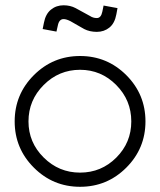

<svg xmlns="http://www.w3.org/2000/svg" viewBox="-20 -696 611 734"><path d="M301.8 -585 249 -615.2Q233.4 -623 223.1 -623Q206.1 -623 201.2 -599.1L195.8 -575.2L143.1 -585L147.9 -608.9Q154.3 -642.6 174.8 -659.2Q195.3 -675.8 223.1 -675.8Q248.5 -675.8 269 -665L324.2 -634.8Q335.9 -627 350.1 -627Q366.2 -627 371.1 -650.9L376 -674.8L429.2 -665L424.8 -641.1Q418.5 -606.9 398.2 -590.6Q377.9 -574.2 350.1 -574.2Q322.8 -574.2 301.8 -585ZM88.9 -231.9Q88.9 -151.4 147 -93.8Q205.1 -36.1 286.1 -36.1Q367.2 -36.1 424.6 -93.5Q481.9 -150.9 481.9 -231.9Q481.9 -313 424.3 -371.1Q366.7 -429.2 286.1 -429.2Q205.1 -429.2 147 -371.1Q88.9 -313 88.9 -231.9ZM109.4 -408.7Q182.6 -481.9 286.1 -481.9Q389.6 -481.9 462.9 -408.7Q536.1 -335.4 536.1 -231.9Q536.1 -128.4 462.9 -55.2Q389.6 18.1 286.1 18.1Q182.6 18.1 109.4 -55.2Q36.1 -128.4 36.1 -231.9Q36.1 -335.4 109.4 -408.7Z"/></svg>

Font: Rawengulk
Style: Demibold
Weight: 600
Version: Version 0.92